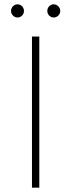

<svg xmlns="http://www.w3.org/2000/svg" viewBox="-20 -869 330 889"><path d="M61 -788C78 -788 91 -802 91 -818C91 -835 78 -849 61 -849C45 -849 31 -835 31 -818C31 -802 45 -788 61 -788ZM229 -788C245 -788 259 -802 259 -818C259 -835 245 -849 229 -849C212 -849 199 -835 199 -818C199 -802 212 -788 229 -788ZM128 0H162V-700H128Z"/></svg>

Font: Talent ExtraLight
Style: Regular
Weight: 200
Designer: Mike Powis
Version: Version 1.001;hotconv 1.0.109;makeotfexe 2.5.65596